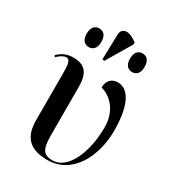

<svg xmlns="http://www.w3.org/2000/svg" viewBox="-194 -916 942 1037"><g transform="rotate(30 277.5 -397.0)"><path d="M262 -608 354 -763V-775C311 -812 255 -819 253 -766L249 -610ZM152 -630C176 -630 197 -646 197 -688C197 -731 176 -746 152 -746C127 -746 106 -731 106 -688C106 -646 127 -630 152 -630ZM422 -630C446 -630 467 -646 467 -688C467 -731 446 -746 422 -746C397 -746 376 -731 376 -688C376 -646 397 -630 422 -630ZM262 10C416 10 497 -144 497 -309C497 -437 465 -544 384 -544C348 -544 321 -520 321 -476C369 -464 443 -413 443 -297C443 -136 380 -2 288 -2C215 -2 213 -48 213 -145V-412C213 -503 184 -540 108 -540C65 -540 36 -522 14 -500L21 -491C43 -514 63 -522 75 -522C100 -521 103 -497 103 -419V-148C103 -58 136 10 262 10Z"/></g></svg>

Font: Noto Serif Display Medium
Style: Regular
Weight: 500
Designer: Monotype Design Team
Foundry: Monotype Imaging Inc.
Version: Version 2.009